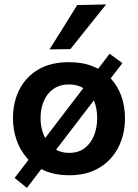

<svg xmlns="http://www.w3.org/2000/svg" viewBox="-20 -798 638 888"><path d="M301 12.5Q235 12.5 186 -8.8Q137 -30 104.8 -67Q72.5 -104 56.2 -151.5Q40 -199 40 -251Q40 -325.5 70 -384.2Q100 -443 157.8 -476.8Q215.5 -510.5 299 -510.5Q362.5 -510.5 410.8 -490.8Q459 -471 491.8 -435.8Q524.5 -400.5 541.2 -353.2Q558 -306 558 -251Q558 -176.5 527.5 -116.8Q497 -57 439.5 -22.2Q382 12.5 301 12.5ZM300 -91Q344 -91 372.8 -113.8Q401.5 -136.5 415.5 -173Q429.5 -209.5 429.5 -251Q429.5 -299.5 413.5 -334.8Q397.5 -370 368.2 -388.8Q339 -407.5 300 -407.5Q257 -407.5 227.2 -386.8Q197.5 -366 182.5 -330.5Q167.5 -295 167.5 -251Q167.5 -209.5 182.5 -173Q197.5 -136.5 227 -113.8Q256.5 -91 300 -91ZM104.5 71 47.5 25Q86.5 -26 121 -71Q155.5 -116 194.5 -167L339 -356Q380.5 -410.5 415.5 -456Q450.5 -501.5 487 -549.5L546 -506Q508.5 -457.5 473 -411Q437.5 -364.5 397 -311.5L250.5 -120Q210.5 -68 176 -22.5Q141.5 23 104.5 71ZM209 -569.5Q241.5 -621 273.5 -672.2Q305.5 -723.5 337 -774.5L471 -777.5Q442.5 -742 414.5 -707.2Q386.5 -672.5 359.5 -638.5Q332.5 -604.5 305.5 -571Z"/></svg>

Font: Commissioner Thin SemiBold
Style: Regular
Weight: 600
Version: Version 1.000